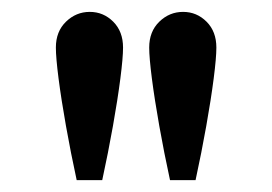

<svg xmlns="http://www.w3.org/2000/svg" viewBox="-20 -764 458 323"><path d="M152 -461H109Q99 -507 91 -552Q83 -597 78.5 -632Q74 -667 74 -684Q74 -711 91 -727.5Q108 -744 131 -744Q154 -744 170.5 -727.5Q187 -711 187 -684Q187 -667 182.5 -632Q178 -597 170 -552Q162 -507 152 -461ZM309 -461H266Q256 -507 248 -552Q240 -597 235.5 -632Q231 -667 231 -684Q231 -711 248 -727.5Q265 -744 288 -744Q311 -744 327.5 -727.5Q344 -711 344 -684Q344 -667 339.5 -632Q335 -597 327 -552Q319 -507 309 -461Z"/></svg>

Font: Wix Madefor Text SemiBold
Style: Regular
Weight: 600
Designer: Dalton Maag Ltd
Foundry: Dalton Maag Ltd
Version: Version 3.100